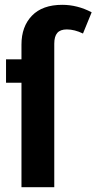

<svg xmlns="http://www.w3.org/2000/svg" viewBox="-20 -776 400 796"><path d="M360 -725 324 -637Q289 -654 257 -654Q230 -654 217.5 -639.5Q205 -625 205 -595V0H69V-433H5V-530H69V-591Q69 -666 112.5 -711Q156 -756 238 -756Q301 -756 360 -725Z"/></svg>

Font: Fira Sans Compressed SemiBold
Style: Regular
Weight: 600
Width: 1
Designer: bBox Type GmbH & Carrois Corporate GbR & Edenspiekermann AG
Foundry: bBox Type GmbH & Carrois Corporate GbR & Edenspiekermann AG
Version: Version 4.301